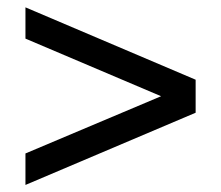

<svg xmlns="http://www.w3.org/2000/svg" viewBox="-20 -615 608 528"><path d="M50 -106.4V-193L423 -350.4L50 -508.8V-594.8L518 -395.8V-305Z"/></svg>

Font: MuseoModerno Thin
Style: Regular
Weight: 100
Designer: Pablo Cosgaya, Héctor Gatti, Marcela Romero, and the Authors of The MuseoModerno Project.
Foundry: Omnibus-Type Team
Version: Version 1.003